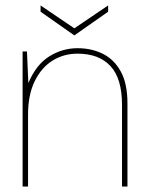

<svg xmlns="http://www.w3.org/2000/svg" viewBox="-20 -685 540 705"><path d="M63 0V-496H79L84 -382H85Q113 -448 161 -478Q209 -508 265 -508Q316 -508 357.5 -487.5Q399 -467 423.5 -422.5Q448 -378 448 -305V0H428V-300Q428 -397 385.5 -442.5Q343 -488 265 -488Q214 -488 173 -462.5Q132 -437 107.5 -387Q83 -337 83 -264V0ZM253 -555 129 -642V-665L253 -581L377 -665V-642Z"/></svg>

Font: DM Sans 28pt Thin
Style: Regular
Weight: 250
Version: Version 4.004;gftools[0.9.30]